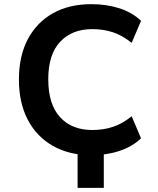

<svg xmlns="http://www.w3.org/2000/svg" viewBox="-20 -735 758 923"><path d="M353 168V-61H479V168ZM419 11Q314 11 235.5 -33Q157 -77 114 -158.5Q71 -240 71 -353Q71 -466 114 -547Q157 -628 235 -671.5Q313 -715 419 -715Q493 -715 554.5 -695Q616 -675 658 -635L613 -529Q568 -565 522.5 -580Q477 -595 424 -595Q326 -595 269 -534Q212 -473 212 -354Q212 -234 268.5 -172Q325 -110 424 -110Q477 -110 522.5 -125Q568 -140 613 -176L658 -70Q616 -30 554.5 -9.5Q493 11 419 11Z"/></svg>

Font: Nunito Sans 7pt
Style: Bold
Weight: 700
Designer: Vernon Adams
Foundry: Vernon Adams
Version: Version 3.101;gftools[0.9.27]